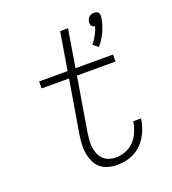

<svg xmlns="http://www.w3.org/2000/svg" viewBox="-140 -869 879 982"><g transform="rotate(-20 300.0 -378.0)"><path d="M448 -591 420 -613Q436 -632 447.5 -653.5Q459 -675 466 -698Q460 -698 455 -701Q450 -704 447 -708.5Q444 -713 443.5 -719Q443 -725 444 -731Q445 -737 448.5 -744Q452 -751 457.5 -755.5Q463 -760 469.5 -762Q476 -764 483 -764Q490 -764 496.5 -762Q503 -760 506.5 -755.5Q510 -751 511 -744Q512 -737 511 -731V-729L509 -717Q502 -683 487 -651Q472 -619 448 -591ZM331 8Q306 8 282 1.5Q258 -5 240 -20.5Q222 -36 212 -58Q202 -80 198 -104.5Q194 -129 195.5 -154Q197 -179 201 -205L249 -492H100V-530H255L289 -735H332L298 -530H502V-492H292L243 -198Q240 -179 238.5 -159.5Q237 -140 239.5 -121Q242 -102 249 -85Q256 -68 269 -55Q282 -42 300 -36Q318 -30 337 -30Q363 -30 389.5 -40Q416 -50 435.5 -70Q455 -90 466 -115.5Q477 -141 482 -167Q482 -169 482 -170.5Q482 -172 483 -174H525Q525 -172 524.5 -170Q524 -168 524 -165Q520 -142 512 -120Q504 -98 491.5 -77.5Q479 -57 461 -40Q443 -23 421.5 -12Q400 -1 376.5 3.5Q353 8 331 8Z"/></g></svg>

Font: Iosevka Curly Slab XLtExObl
Style: Regular
Weight: 200
Width: 7
Italic angle: -9°
Monospace: yes
Designer: Belleve Invis
Foundry: Belleve Invis
Version: Version 11.0.0; ttfautohint (v1.8.3)